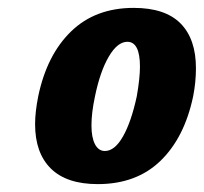

<svg xmlns="http://www.w3.org/2000/svg" viewBox="-20 -726 517 487"><path d="M69 -411Q69 -442 77 -482Q99 -587 160.5 -646.5Q222 -706 319 -706Q399 -706 438 -666.5Q477 -627 477 -553Q477 -518 470 -482Q448 -377 387 -318Q326 -259 228 -259Q149 -259 109 -298.5Q69 -338 69 -411ZM327 -482Q335 -528 335 -557Q335 -620 303 -620Q278 -620 256 -582.5Q234 -545 221 -482Q212 -440 212 -408Q212 -377 221 -360Q230 -343 246 -343Q271 -343 292 -380Q313 -417 327 -482Z"/></svg>

Font: Taviraj Black
Style: Italic
Weight: 900
Italic angle: -12°
Designer: Katatrad Team
Foundry: CadsonDemak
Version: Version 1.001